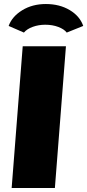

<svg xmlns="http://www.w3.org/2000/svg" viewBox="-20 -935 434 955"><path d="M93 -705H308L253 0H38ZM394 -806 312 -773Q299 -790 270 -801Q241 -812 205 -812Q172 -812 143 -801.5Q114 -791 99 -773L23 -806Q40 -853 90.5 -884Q141 -915 208 -915Q276 -915 326.5 -885Q377 -855 394 -806Z"/></svg>

Font: Nunito Sans Heavy Heavy
Style: Italic
Weight: 400
Italic angle: -4.541°
Designer: Vernon Adams
Foundry: Vernon Adams
Version: Version 2.002